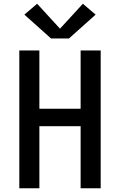

<svg xmlns="http://www.w3.org/2000/svg" viewBox="-20 -1004 640 1024"><path d="M83 0V-735H190V-424H410V-735H517V0H410V-331H190V0ZM252 -799 110 -926 178 -984 300 -851 422 -984 490 -926 348 -799Z"/></svg>

Font: Iosevka SS04 Semibold Extended
Style: Regular
Weight: 600
Width: 7
Monospace: yes
Designer: Belleve Invis
Foundry: Belleve Invis
Version: Version 19.0.0; ttfautohint (v1.8.4)